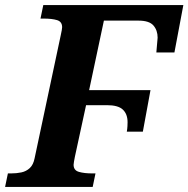

<svg xmlns="http://www.w3.org/2000/svg" viewBox="-43 -734 740 754"><path d="M-23 0 -12 -53H1Q22 -53 41 -57Q60 -61 74 -74Q88 -87 93 -113L195 -593Q198 -607 199.5 -615Q201 -623 201 -627Q201 -649 181 -655Q161 -661 129 -661H116L127 -714H677L642 -528H571Q572 -539 573 -551.5Q574 -564 575 -574Q576 -584 576 -586Q576 -615 559.5 -634Q543 -653 501 -653H365L307 -380H548L518 -217H455Q457 -228 457.5 -238.5Q458 -249 458 -254Q458 -286 439.5 -303.5Q421 -321 377 -321H295L251 -118Q249 -107 247.5 -99Q246 -91 246 -87Q246 -65 267 -59Q288 -53 319 -53H332L321 0Z"/></svg>

Font: Noto Serif
Style: Italic
Weight: 400
Italic angle: -12°
Designer: Monotype Design Team
Foundry: Monotype Imaging Inc.
Version: Version 2.013